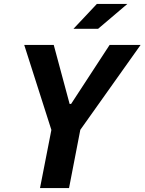

<svg xmlns="http://www.w3.org/2000/svg" viewBox="-20 -959 737 979"><path d="M332 0 389.5 -297 697 -730H539L342.5 -429H335L254 -730H103.5L242 -296.5L184 0ZM354.5 -812 474 -939H629.5L480 -812Z"/></svg>

Font: Monaspace Neon
Style: Bold Italic
Weight: 700
Italic angle: -11°
Designer: Riley Cran & the Lettermatic Team
Foundry: Lettermatic
Version: Version 1.200 (Monaspace Neon)